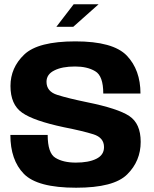

<svg xmlns="http://www.w3.org/2000/svg" viewBox="-20 -874 722 898"><path d="M336 4C453.5 4 533 -16.5 575 -58.5C617 -100 638 -151 638 -210.5C638 -268 620 -308 584.5 -331.5C549 -355 483 -376.5 386.5 -396C328.5 -408 283 -419 248.5 -430C214.5 -440.5 197.5 -461 197.5 -491.5C197.5 -514.5 209.5 -532.5 234 -544.5C258.5 -557 290.5 -563 331 -563C368.5 -563 400 -556 425 -541C450.5 -526.5 463 -491.5 463 -436.5H637C637 -510.5 615.5 -569.5 573 -614C530 -658.5 450 -680.5 332.5 -680.5C216 -680.5 136.5 -660 93.5 -619C50.5 -578 29 -529 29 -472C29 -414 47 -372.5 83.5 -347C119.5 -321.5 184.5 -299 278.5 -279C337 -267.5 383 -256.5 416.5 -246C450 -235.5 466.5 -215.5 466.5 -186C466.5 -161 454.5 -143 430 -131C405.5 -119 374 -113.5 334.5 -113.5C295 -113.5 263 -121 239 -136C215 -150.5 203 -186.5 203 -243H28.5C28.5 -165 49.5 -104 91.5 -61C134 -17.5 215 4 336 4ZM243.5 -748.5H322.5L441 -854H324.5Z"/></svg>

Font: Anybody
Style: Bold
Weight: 700
Designer: Tyler Finck
Foundry: Etcetera Type Company
Version: Version 1.110